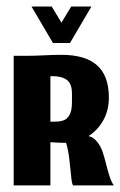

<svg xmlns="http://www.w3.org/2000/svg" viewBox="-20 -559 363 579"><path d="M139.7 -429.3H191L255.7 -539.3H194.7L165.3 -490.7L136 -539.3H75ZM132 -130Q134.7 -130 140.5 -129.7Q146.3 -129.3 151.7 -129Q157 -128.7 164.2 -128.5Q171.3 -128.3 177.7 -128.3Q178.7 -128.3 179.3 -128.3Q185.7 -108 189.2 -77.8Q192.7 -47.7 194.7 -26.2Q196.7 -4.7 200.3 0H323.3Q316.3 -9 310.5 -27Q304.7 -45 300.2 -63.5Q295.7 -82 289.7 -100.2Q283.7 -118.3 272.8 -131.7Q262 -145 247 -148.7Q274.7 -166.3 291.5 -196.3Q308.3 -226.3 308.3 -265Q308.3 -330.3 272.8 -362Q237.3 -393.7 165.3 -393.7Q144.7 -393.7 113 -392.2Q81.3 -390.7 65.3 -390.7H21.3V0H132ZM132 -192V-329.3H138.3Q166.7 -329.3 181.8 -317.8Q197 -306.3 197 -277.3V-251Q197 -237.7 195 -227.7Q193 -217.7 189 -211.3Q185 -205 180.5 -201Q176 -197 169.2 -195.2Q162.3 -193.3 156.7 -192.7Q151 -192 142.7 -192Z"/></svg>

Font: Jomhuria
Style: Regular
Weight: 400
Designer: Arabic design by Kourosh Beigpour, Latin design by Eben Sorkin, engineering by Lasse Fister and Khaled Hosney
Version: Version 1.0010